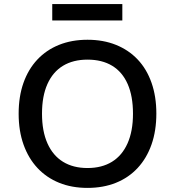

<svg xmlns="http://www.w3.org/2000/svg" viewBox="-20 -908 854 937"><path d="M407 9Q330 9 268.5 -16Q207 -41 163 -88Q119 -135 95 -202Q71 -269 71 -353Q71 -437 94.5 -503.5Q118 -570 162 -617Q206 -664 268 -689Q330 -714 407 -714Q484 -714 546 -689Q608 -664 652 -617.5Q696 -571 719.5 -504Q743 -437 743 -354Q743 -270 719.5 -203Q696 -136 652 -88.5Q608 -41 546 -16Q484 9 407 9ZM407 -88Q477 -88 526.5 -118.5Q576 -149 602.5 -208.5Q629 -268 629 -353Q629 -439 603 -498Q577 -557 527.5 -587Q478 -617 407 -617Q337 -617 287.5 -587Q238 -557 211.5 -498Q185 -439 185 -353Q185 -268 211.5 -208.5Q238 -149 287.5 -118.5Q337 -88 407 -88ZM235 -808V-888H577V-808Z"/></svg>

Font: Nunito Sans 8pt SemiBold
Style: Regular
Weight: 600
Version: Version 3.101;gftools[0.9.27]